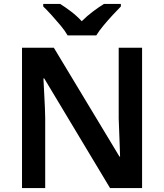

<svg xmlns="http://www.w3.org/2000/svg" viewBox="-20 -957 835 977"><path d="M703 0H540L205 -558H201Q203 -512 206 -460.5Q209 -409 210 -357V0H92V-714H254L588 -160H591Q590 -188 589 -220.5Q588 -253 586.5 -287.5Q585 -322 584 -354V-714H703ZM324 -777Q311 -800 288.5 -827Q266 -854 242.5 -880Q219 -906 200 -924V-937H286Q312 -921 341.5 -898.5Q371 -876 396 -849Q423 -876 453 -898.5Q483 -921 509 -937H595V-924Q577 -906 553 -880Q529 -854 506.5 -827Q484 -800 470 -777Z"/></svg>

Font: Noto Sans Javanese SemiBold
Style: Regular
Weight: 600
Version: Version 2.004